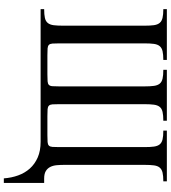

<svg xmlns="http://www.w3.org/2000/svg" viewBox="36 -738 895 1007"><g transform="rotate(90 483.5 -234.5)"><path d="M915.5 192.9Q912.6 152.8 899.9 117.7Q887.2 82.5 863.8 56.4Q840.3 30.3 805.7 15.1Q771 0 723.6 0H27.8V-18.6Q56.6 -18.6 74 -22.5Q91.3 -26.4 100.3 -37.4Q109.4 -48.3 112.1 -67.6Q114.7 -86.9 114.7 -117.7V-544.4Q114.7 -574.7 112.1 -594Q109.4 -613.3 100.3 -624.3Q91.3 -635.3 74 -639.4Q56.6 -643.6 27.8 -643.6V-662.1H294.4V-643.6Q265.6 -643.6 248.5 -639.6Q231.4 -635.7 222.2 -624.8Q212.9 -613.8 210.2 -594.5Q207.5 -575.2 207.5 -544.4V-98.1Q207.5 -74.7 208.5 -62Q209.5 -49.3 215.3 -43.5Q221.2 -37.6 233.9 -36.6Q246.6 -35.6 270 -35.6H370.1Q393.6 -35.6 406.5 -36.6Q419.4 -37.6 425.3 -43.5Q431.2 -49.3 432.1 -62Q433.1 -74.7 433.1 -98.1V-544.4Q433.1 -575.2 430.4 -594.5Q427.7 -613.8 418.7 -624.8Q409.7 -635.7 392.3 -639.6Q375 -643.6 346.2 -643.6V-662.1H613.3V-643.6Q584.5 -643.6 567.1 -639.6Q549.8 -635.7 540.8 -624.8Q531.7 -613.8 529.1 -594.5Q526.4 -575.2 526.4 -544.4V-98.1Q526.4 -74.7 527.3 -62Q528.3 -49.3 534.2 -43.5Q540 -37.6 552.7 -36.6Q565.4 -35.6 588.9 -35.6H689Q712.4 -35.6 725.1 -36.6Q737.8 -37.6 743.7 -43.5Q749.5 -49.3 750.5 -62Q751.5 -74.7 751.5 -98.1V-544.4Q751.5 -575.2 748.8 -594.5Q746.1 -613.8 737.1 -624.8Q728 -635.7 710.9 -639.6Q693.8 -643.6 665 -643.6V-662.1H931.2V-643.6Q902.3 -643.6 885.5 -639.6Q868.7 -635.7 859.4 -625Q850.1 -614.3 847.4 -595Q844.7 -575.7 844.7 -544.4V-126Q844.7 -104.5 846.4 -85Q848.1 -65.4 855.5 -50.8Q862.8 -36.1 877.2 -27.3Q891.6 -18.6 916.5 -18.6H939.5V192.9Z"/></g></svg>

Font: Doulos SIL Compact
Style: Regular
Weight: 400
Designer: Walt Agee, Victor Gaultney, Peter Martin, Debbi Hosken
Foundry: SIL International
Version: Version 4.110; 2011; Maintenance release ; LnSpcTght